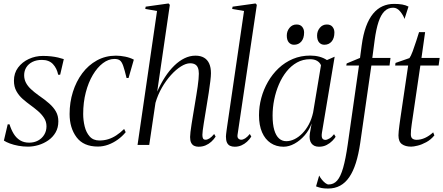

<svg xmlns="http://www.w3.org/2000/svg" viewBox="-20 -837 2560 1109"><path d="M327.5 -405.5H316Q308.5 -442.5 285.8 -466.8Q263 -491 222 -491Q190.5 -491 167.5 -479.5Q144.5 -468 132 -448Q119.5 -428 119.5 -402.5Q119.5 -379 129.8 -359.2Q140 -339.5 158.8 -322Q177.5 -304.5 202 -287Q238.5 -262 264 -239.5Q289.5 -217 303.2 -192.5Q317 -168 317 -136Q317 -99.5 301.2 -72.2Q285.5 -45 259.5 -26.8Q233.5 -8.5 202.5 0.8Q171.5 10 141.5 10Q113.5 10 86.2 5Q59 0 37 -8.2Q15 -16.5 2.5 -25L24.5 -119H35Q44.5 -88 59.2 -64Q74 -40 96 -26.5Q118 -13 148.5 -13Q177 -13 199.5 -25Q222 -37 235.2 -58.5Q248.5 -80 248.5 -107.5Q248.5 -134.5 234.2 -156.2Q220 -178 198.2 -196.5Q176.5 -215 153.5 -231.5Q132 -247 110.5 -266Q89 -285 74.8 -310.5Q60.5 -336 60.5 -371Q60.5 -414.5 84.2 -446.5Q108 -478.5 146.2 -496.2Q184.5 -514 228 -514Q253.5 -514 275.2 -511.5Q297 -509 315.2 -504.8Q333.5 -500.5 348.5 -495.5Z M545 9.5Q462.5 9.5 422.2 -44.2Q382 -98 382 -178.5Q382 -245.5 401 -306Q420 -366.5 455.2 -413.8Q490.5 -461 540 -488.2Q589.5 -515.5 650 -515.5Q675 -515.5 703.2 -509.8Q731.5 -504 753 -492.5L722.5 -386.5H711Q700 -432.5 691.8 -456.2Q683.5 -480 672.5 -488.2Q661.5 -496.5 641 -496.5Q606.5 -496.5 574.2 -472Q542 -447.5 516.2 -404.2Q490.5 -361 475.5 -303.2Q460.5 -245.5 460.5 -178.5Q460.5 -142.5 469 -107.2Q477.5 -72 498 -48.8Q518.5 -25.5 554.5 -25.5Q581 -25.5 604.8 -32.8Q628.5 -40 651.2 -54.8Q674 -69.5 697 -92L706 -73.5Q686.5 -49.5 660.5 -30.8Q634.5 -12 605 -1.2Q575.5 9.5 545 9.5Z M1126.5 10.5Q1112 10.5 1101 5Q1090 -0.5 1084 -12.8Q1078 -25 1078 -45.5Q1078 -55.5 1080.2 -74.8Q1082.5 -94 1086.5 -119.8Q1090.5 -145.5 1095.5 -175Q1100.5 -204.5 1105.5 -235Q1110 -262 1114.2 -288Q1118.5 -314 1121.8 -337.2Q1125 -360.5 1126.8 -379.5Q1128.5 -398.5 1128.5 -411.5Q1128.5 -432 1123.2 -445.2Q1118 -458.5 1106.8 -465Q1095.5 -471.5 1078 -471.5Q1054.5 -471.5 1025.5 -453.5Q996.5 -435.5 967.8 -403.8Q939 -372 915.2 -330.8Q891.5 -289.5 878 -243L842 0H774.5L887 -773.5L819 -785.5L821.5 -798.5L953.5 -817L961 -809L888 -308Q908.5 -354 933.2 -392Q958 -430 986.5 -457.8Q1015 -485.5 1045.8 -500.5Q1076.5 -515.5 1109 -515.5Q1138.5 -515.5 1158.5 -503.8Q1178.5 -492 1188.5 -469.5Q1198.5 -447 1198.5 -414Q1198.5 -398.5 1195 -369Q1191.5 -339.5 1185.8 -302.2Q1180 -265 1173.5 -226Q1169 -199 1164.8 -172.8Q1160.5 -146.5 1156.8 -123.5Q1153 -100.5 1151 -83.5Q1149 -66.5 1149 -58Q1149 -43.5 1153 -36.8Q1157 -30 1167.5 -30Q1177.5 -30 1189.8 -37.5Q1202 -45 1217 -63L1225.5 -48Q1215 -31.5 1200.2 -18.2Q1185.5 -5 1167.2 2.8Q1149 10.5 1126.5 10.5Z M1352 -58Q1350 -43.5 1356.8 -36.8Q1363.5 -30 1373.5 -30Q1383.5 -30 1395.8 -37.5Q1408 -45 1423 -63L1431.5 -48Q1421 -31.5 1406.5 -18.2Q1392 -5 1374.2 2.8Q1356.5 10.5 1336 10.5Q1320 10.5 1308.5 5Q1297 -0.5 1291 -13.5Q1285 -26.5 1285 -48Q1285 -53 1286 -61.8Q1287 -70.5 1288.5 -82.2Q1290 -94 1292 -107L1389.5 -773.5L1321 -785.5L1323.5 -798.5L1456 -817L1463.5 -809Z M1839.5 -70.5Q1836 -47.5 1841.5 -38.2Q1847 -29 1860 -29Q1868.5 -29 1882.8 -37.2Q1897 -45.5 1909.5 -62L1918.5 -47Q1913 -37.5 1899.8 -23.8Q1886.5 -10 1867 0.2Q1847.5 10.5 1822.5 10.5Q1793 10.5 1778.8 -9Q1764.5 -28.5 1769.5 -65L1780 -124Q1766.5 -86 1740 -55.5Q1713.5 -25 1681.2 -7.2Q1649 10.5 1617.5 10.5Q1575.5 10.5 1543.5 -10.8Q1511.5 -32 1493.8 -72.5Q1476 -113 1476 -171.5Q1476 -221.5 1489.2 -271Q1502.5 -320.5 1527.8 -364.5Q1553 -408.5 1589.2 -442.8Q1625.5 -477 1671.5 -496.5Q1717.5 -516 1772 -516Q1800.5 -516 1824.8 -509.5Q1849 -503 1868.5 -490L1913 -509.5ZM1834 -460Q1828 -475.5 1812 -485.2Q1796 -495 1771 -495Q1729.5 -495 1695.5 -476Q1661.5 -457 1635.2 -424.2Q1609 -391.5 1591 -349.5Q1573 -307.5 1563.8 -261.5Q1554.5 -215.5 1554.5 -170Q1554.5 -119 1564.2 -86Q1574 -53 1591.8 -37.2Q1609.5 -21.5 1633.5 -21.5Q1657 -21.5 1680.8 -33Q1704.5 -44.5 1726 -66.2Q1747.5 -88 1763.8 -118.5Q1780 -149 1788.5 -187ZM1678.5 -578.5Q1660 -578.5 1648.2 -592Q1636.5 -605.5 1636.5 -632Q1636.5 -657 1652.2 -676.2Q1668 -695.5 1693 -695.5Q1714.5 -695.5 1725.5 -682Q1736.5 -668.5 1736.5 -649.5Q1736.5 -616 1720.5 -597.2Q1704.5 -578.5 1678.5 -578.5ZM1853.5 -578.5Q1835 -578.5 1823.2 -592Q1811.5 -605.5 1811.5 -632Q1811.5 -657 1827.2 -676.2Q1843 -695.5 1868 -695.5Q1889.5 -695.5 1900.5 -682Q1911.5 -668.5 1911.5 -649.5Q1911.5 -616 1895.5 -597.2Q1879.5 -578.5 1853.5 -578.5Z M2069 -574Q2077.5 -638 2094.2 -683.5Q2111 -729 2135 -758Q2159 -787 2189.5 -800.8Q2220 -814.5 2256 -814.5Q2283 -814.5 2303 -811Q2323 -807.5 2339.5 -799L2316.5 -727.5Q2310 -748 2292 -770.2Q2274 -792.5 2251 -792.5Q2221.5 -792.5 2200.8 -772Q2180 -751.5 2166.2 -710Q2152.5 -668.5 2144 -605L2130.5 -502.5H2235.5L2230 -458.5H2125L2060.5 -10Q2051 55 2035.5 104Q2020 153 1997.5 186Q1975 219 1944.5 235.5Q1914 252 1875 252Q1852 252 1837.2 249Q1822.5 246 1805.5 239.5L1823.5 177Q1828.5 187 1838 199.2Q1847.5 211.5 1858.5 220Q1869.5 228.5 1878 228.5Q1907.5 228.5 1927.5 205.8Q1947.5 183 1962 132.2Q1976.5 81.5 1988.5 -2.5L2053.5 -458.5H1980L1982.5 -470.5L2059.5 -502.5Z M2365.5 -169.5Q2361 -139.5 2358.2 -120.2Q2355.5 -101 2354.2 -88Q2353 -75 2353 -62Q2353 -43.5 2362 -36.5Q2371 -29.5 2386.5 -29.5Q2410.5 -29.5 2434.8 -40.5Q2459 -51.5 2482 -72.5L2489 -55Q2468.5 -30 2442.2 -15.8Q2416 -1.5 2392.2 4.2Q2368.5 10 2355 10Q2321.5 10 2301.5 -4.5Q2281.5 -19 2281.5 -55Q2281.5 -64.5 2283 -79.8Q2284.5 -95 2287 -113.8Q2289.5 -132.5 2292.5 -153.2Q2295.5 -174 2298.5 -194L2337.5 -458.5H2262.5L2264.5 -473.5L2345 -501.5Q2353 -512 2363.8 -540.8Q2374.5 -569.5 2384.5 -601Q2394.5 -632.5 2400.5 -651.5H2435.5L2414.5 -502.5H2519.5L2513.5 -458.5H2408Z"/></svg>

Font: Merriweather 144pt Light
Style: Italic
Weight: 300
Italic angle: -7.8°
Version: Version 2.101